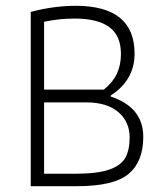

<svg xmlns="http://www.w3.org/2000/svg" viewBox="-20 -642 568 662"><path d="M86 -601Q166 -622 241 -622Q444 -622 444 -457Q444 -366 362 -313V-309Q474 -272 474 -170Q474 -85 423.5 -42.5Q373 0 245 0H86ZM338 -333Q369 -358 383 -388Q397 -418 397 -456Q397 -519 357 -548.5Q317 -578 237 -578Q184 -578 132 -567V-333ZM240 -43Q315 -43 356 -57Q397 -71 412 -98Q427 -125 427 -168Q427 -222 388 -255.5Q349 -289 277 -289H132V-43Z"/></svg>

Font: Athiti Light
Style: Regular
Weight: 300
Designer: CadsonDemak Team
Foundry: CadsonDemak
Version: Version 1.032